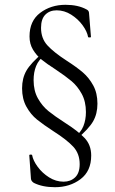

<svg xmlns="http://www.w3.org/2000/svg" viewBox="-20 -627 481 800"><path d="M338 -160Q338 -204 320.5 -236Q303 -268 278 -289Q253 -310 211 -338Q175 -361 153.5 -378.5Q132 -396 117.5 -420Q103 -444 103 -475Q103 -540 147.5 -573.5Q192 -607 253 -607Q305 -607 340 -588Q351 -583 351 -572L359 -473Q359 -471 353 -471Q347 -471 347 -473Q343 -496 324 -522Q305 -548 276.5 -566Q248 -584 216 -584Q187 -584 169 -566Q151 -548 151 -511Q151 -467 177.5 -438Q204 -409 258 -374Q300 -347 325.5 -325Q351 -303 368.5 -271Q386 -239 386 -195Q386 -153 368 -121.5Q350 -90 298 -46L290 -55Q317 -75 327.5 -101.5Q338 -128 338 -160ZM121 135Q110 128 109 118L102 20Q102 17 108 17Q114 17 114 20Q118 42 137 68Q156 94 184.5 112Q213 130 245 130Q274 130 293 112Q312 94 312 57Q312 13 285 -16Q258 -45 203 -80Q160 -108 134 -129Q108 -150 90 -182.5Q72 -215 72 -259Q72 -301 90 -332.5Q108 -364 160 -408L168 -399Q141 -378 130.5 -352Q120 -326 120 -293Q120 -249 138 -217Q156 -185 182 -164Q208 -143 250 -116Q305 -81 332.5 -52Q360 -23 360 21Q360 86 315.5 119.5Q271 153 209 153Q157 153 121 135Z"/></svg>

Font: Cormorant Unicase
Style: Regular
Weight: 400
Designer: Christian Thalmann (Catharsis Fonts)
Foundry: Catharsis Fonts
Version: Version 4.000